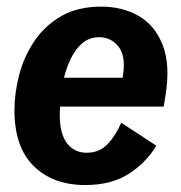

<svg xmlns="http://www.w3.org/2000/svg" viewBox="-20 -532 532 565"><path d="M230.8 12.5Q135.8 12.5 79.2 -43.3Q22.5 -99.2 22.5 -207.5Q22.5 -257.5 36.2 -310.8Q50 -364.2 80.4 -410Q110.8 -455.8 159.6 -484.2Q208.3 -512.5 277.5 -512.5Q340.8 -512.5 388.8 -484.6Q436.7 -456.7 459.2 -398.3Q481.7 -340 466.7 -249.2L461.7 -218.3H156.7Q155.8 -206.7 155.8 -195.8Q155.8 -137.5 177.5 -110Q199.2 -82.5 235 -82.5Q273.3 -82.5 297.5 -108.8Q321.7 -135 336.7 -170.8L440 -103.3Q410.8 -54.2 359.6 -20.8Q308.3 12.5 230.8 12.5ZM272.5 -422.5Q243.3 -422.5 222.9 -405.4Q202.5 -388.3 189.2 -361.2Q175.8 -334.2 168.3 -303.3H340.8Q351.7 -365.8 329.2 -394.2Q306.7 -422.5 272.5 -422.5Z"/></svg>

Font: Familjen Grotesk GF
Style: Bold Italic
Weight: 700
Designer: Anders Wikstroem, Jonas Baeckman, Matilda Gysing, Kristian Moeller
Foundry: Familjen STHML AB
Version: Version 2.000; Beta; Release 4; Build 6